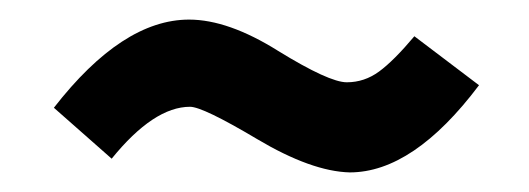

<svg xmlns="http://www.w3.org/2000/svg" viewBox="-20 -369 540 196"><path d="M403 -332 469 -282Q402 -193 337 -193Q298 -194 242.5 -227Q187 -260 174 -260Q137 -260 94 -207L35 -259Q105 -349 173 -349Q213 -349 264 -317Q316 -285 334 -285Q352 -285 367 -296Q382 -307 403 -332Z"/></svg>

Font: Lekton
Style: Bold
Weight: 700
Designer: Paolo Mazzetti, Luciano Perondi, Raffaele Flato, Elena Papassissa, Emilio Macchia, Michela Povoleri, Tobias Seemiller, R
Version: Version 34.000